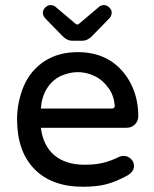

<svg xmlns="http://www.w3.org/2000/svg" viewBox="-20 -710 593 741"><path d="M219.7 -572.3 153.3 -640.6Q145.5 -650.4 145.5 -661.1Q145.5 -671.9 154.8 -681.2Q164.1 -690.4 175.8 -690.4Q186.5 -690.4 194.3 -683.6L270.5 -619.1Q276.4 -615.2 278.3 -615.2Q282.2 -615.2 286.1 -619.1L362.3 -683.6Q370.1 -690.4 380.9 -690.4Q392.6 -690.4 401.9 -681.2Q411.1 -671.9 411.1 -661.1Q411.1 -650.4 403.3 -640.6L336.9 -572.3Q318.4 -552.7 296.9 -552.7H259.8Q238.3 -552.7 219.7 -572.3ZM45.9 -249Q45.9 -315.4 71.3 -377Q97.7 -438.5 151.4 -473.6Q205.1 -508.8 280.3 -508.8Q352.5 -508.8 406.2 -475.6Q457 -442.4 485.4 -386.2Q513.7 -330.1 513.7 -261.7Q513.7 -243.2 501 -230Q488.3 -216.8 467.8 -216.8H137.7Q146.5 -147.5 189.9 -110.8Q233.4 -74.2 307.6 -74.2Q346.7 -74.2 377.4 -81.5Q408.2 -88.9 439.5 -104.5Q446.3 -108.4 457 -108.4Q472.7 -108.4 484.9 -97.2Q497.1 -85.9 497.1 -69.3Q497.1 -46.9 470.7 -32.2Q429.7 -9.8 392.6 0.5Q355.5 10.7 299.8 10.7Q179.7 10.7 112.8 -57.6Q45.9 -126 45.9 -249ZM422.9 -303.7Q418.9 -342.8 399.4 -369.1Q377.9 -400.4 346.2 -416Q314.5 -431.6 280.3 -431.6Q249 -431.6 214.8 -417Q180.7 -400.4 160.6 -367.7Q140.6 -335 137.7 -291H411.1Q423.8 -291 422.9 -303.7Z"/></svg>

Font: jf-openhuninn-1.0
Style: Regular
Weight: 400
Designer: [Kosugi Maru]
      Designed by Motoya company      

      [Varela Round]
      Joe Prince(Latin component); Avraham Co
Foundry: justfont CO.,LTD.
Version: 1.0